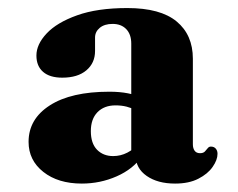

<svg xmlns="http://www.w3.org/2000/svg" viewBox="-20 -734 576 465"><path d="M68.2 -599.6Q68.2 -626.6 93 -653Q117.7 -679.4 166.7 -696.9Q215.7 -714.5 288.3 -714.5Q368.6 -714.5 407.8 -682Q447.1 -649.5 447.1 -591.7V-384.6Q447.1 -374.8 451.4 -368.9Q455.7 -363 464.5 -363Q472.3 -363 476.2 -367.1Q480.1 -371.2 483.1 -375.1Q486.1 -379 490.7 -379Q498.4 -379 502.6 -374Q506.8 -369.1 506.8 -361.5Q506.8 -346.7 495 -329.8Q483.3 -312.9 460.5 -301.2Q437.7 -289.4 404 -289.4Q361.9 -289.4 335.3 -307.9Q308.7 -326.4 308.7 -356.8L297.9 -367.3V-628.4Q297.9 -650.7 285.8 -663.4Q273.6 -676.1 252.7 -676.1Q233.1 -676.1 221.6 -666.6Q210.2 -657.1 210.2 -643.1V-610.5Q210.2 -581.5 189.2 -563.7Q168.2 -545.9 130.8 -545.9Q100.4 -545.9 84.3 -560Q68.2 -574 68.2 -599.6ZM310.8 -466.6Q298.7 -472.6 286.6 -475.7Q274.4 -478.8 259.8 -478.8Q232.3 -478.8 216.1 -462.3Q200 -445.8 200 -416.4Q200 -386.8 215 -371.4Q230.1 -356 254.1 -356Q272.2 -356 288.3 -364.3Q304.4 -372.6 314.7 -385.8L324.5 -356Q302.2 -324.3 262.5 -306.9Q222.8 -289.4 178.1 -289.4Q120.6 -289.4 84.9 -317.7Q49.2 -345.9 49.2 -390.4Q49.2 -445.8 100.7 -478.8Q152.1 -511.9 244.9 -511.9Q269.9 -511.9 289.8 -508Q309.7 -504.1 323.2 -497.2Z"/></svg>

Font: Fraunces
Style: Regular
Weight: 900
Version: Version 1.000;[b76b70a41]